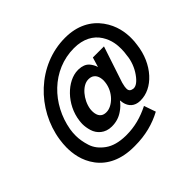

<svg xmlns="http://www.w3.org/2000/svg" viewBox="-174 -906 1113 1113"><g transform="rotate(-45 382.0 -350.0)"><path d="M213 -316C212 -307 211 -298 211 -290C211 -272 214 -253 220 -233C232 -193 268 -159 321 -159C322 -159 323 -159 324 -159C357 -159 387 -168 414 -187C432 -199 448 -214 462 -233C463 -226 464 -219 465 -212C473 -175 498 -149 543 -148C544 -148 546 -148 547 -148C596 -148 644 -171 684 -215C724 -259 752 -321 760 -390C763 -408 764 -425 764 -443C764 -487 756 -551 711 -613C666 -675 594 -715 494 -715C269 -715 87 -534 55 -320C52 -299 50 -279 50 -259C50 -211 58 -144 104 -83C150 -22 225 15 329 15C332 15 335 15 338 15C425 15 498 -5 563 -40L538 -112C475 -80 413 -64 348 -64C345 -64 343 -64 340 -64C288 -65 246 -76 214 -99C182 -122 161 -149 151 -181C141 -212 136 -242 136 -269C136 -286 137 -303 140 -320C170 -492 307 -636 488 -636C564 -636 617 -606 647 -559C677 -512 679 -467 679 -439C679 -423 678 -407 675 -390C672 -349 655 -306 632 -274C609 -241 587 -226 569 -226C566 -226 564 -226 561 -227C535 -231 537 -252 537 -257C537 -261 538 -266 538 -270C539 -279 543 -289 544 -297L618 -520H527L509 -460C504 -477 495 -492 484 -505C469 -521 448 -529 420 -530C418 -530 416 -530 414 -530C326 -530 227 -433 213 -316ZM305 -320C315 -385 369 -449 418 -449C420 -449 421 -449 423 -449C467 -447 477 -410 477 -381C477 -377 476 -373 476 -368C468 -294 406 -240 360 -240C358 -240 356 -240 354 -240C310 -242 304 -280 304 -305C304 -310 305 -315 305 -320Z"/></g></svg>

Font: Jost Medium
Style: Italic
Weight: 500
Italic angle: -5°
Version: Version 3.710